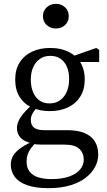

<svg xmlns="http://www.w3.org/2000/svg" viewBox="-20 -737 558 997"><path d="M232 240Q164 240 120.5 224.5Q77 209 56.5 181Q36 153 36 118Q36 93 48 72Q60 51 89 30.5Q118 10 168 -10L174 -4Q154 15 141.5 32Q129 49 123.5 65.5Q118 82 118 102Q118 134 134 154.5Q150 175 179 184Q208 193 247 193Q302 193 339.5 179.5Q377 166 396 143Q415 120 415 92Q415 58 392 36Q369 14 315 14H198Q185 14 171 13Q157 12 145 10V7Q107 -1 87.5 -21Q68 -41 68 -73Q68 -98 86 -126.5Q104 -155 148 -194V-205L182 -190Q160 -167 150 -149.5Q140 -132 140 -115Q140 -87 157 -74Q174 -61 210 -61H329Q384 -61 419.5 -46Q455 -31 472.5 -2.5Q490 26 490 66Q490 99 473.5 130Q457 161 425 186Q393 211 344.5 225.5Q296 240 232 240ZM239 -160Q187 -160 146 -178.5Q105 -197 82 -233.5Q59 -270 59 -324Q59 -377 82.5 -413.5Q106 -450 147 -469Q188 -488 240 -488Q270 -488 295.5 -482Q321 -476 342.5 -464.5Q364 -453 380 -436L382 -434Q400 -414 410 -386.5Q420 -359 420 -324Q420 -272 396.5 -235Q373 -198 332 -179Q291 -160 239 -160ZM237 -200Q269 -200 292 -216.5Q315 -233 327 -261.5Q339 -290 339 -327Q339 -363 327.5 -390Q316 -417 294 -432Q272 -447 241 -447Q210 -447 187 -431Q164 -415 152 -387.5Q140 -360 140 -323Q140 -287 151.5 -259Q163 -231 184.5 -215.5Q206 -200 237 -200ZM343 -415V-442H349L480 -488L495 -478V-415ZM270 -589Q242 -589 222.5 -607Q203 -625 203 -653Q203 -681 222.5 -699Q242 -717 270 -717Q299 -717 318 -699Q337 -681 337 -653Q337 -625 318 -607Q299 -589 270 -589Z"/></svg>

Font: Source Serif 4 Variable
Style: Regular
Weight: 400
Designer: Frank Grießhammer
Foundry: Adobe
Version: Version 4.005;hotconv 1.1.0;makeotfexe 2.6.0